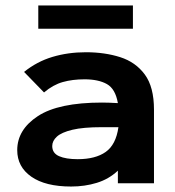

<svg xmlns="http://www.w3.org/2000/svg" viewBox="-20 -670 640 702"><path d="M240 12Q146 12 94.5 -24Q43 -60 43 -121Q43 -196 118.5 -245.5Q194 -295 353 -295Q364 -295 379 -294.5Q394 -294 411 -293Q402 -345 371 -362.5Q340 -380 289 -380Q245 -380 209.5 -370Q174 -360 141 -332L68 -407Q115 -445 172 -462Q229 -479 294 -479Q363 -479 419.5 -461Q476 -443 509.5 -397.5Q543 -352 543 -269V0H411V-46Q378 -15 334 -1.5Q290 12 240 12ZM171 -136Q171 -110 196 -99Q221 -88 264 -88Q329 -88 366.5 -114.5Q404 -141 413 -205Q396 -205 380 -205Q364 -205 352 -205Q284 -205 244.5 -195.5Q205 -186 188 -170.5Q171 -155 171 -136ZM120 -565V-650H466V-565Z"/></svg>

Font: Inconsolata Expanded ExtraBold
Style: Regular
Weight: 800
Width: 7
Monospace: yes
Designer: Raph Levien, Cyreal, Brenton Simpson
Foundry: Raph Levien, Cyreal, Google
Version: Version 3.001; ttfautohint (v1.8.2.53-6de2)